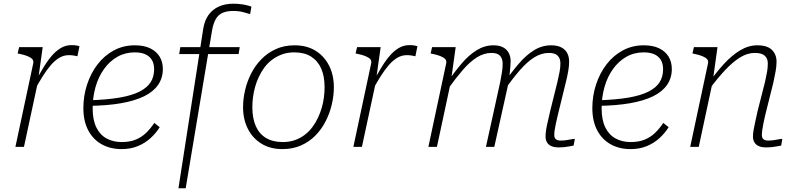

<svg xmlns="http://www.w3.org/2000/svg" viewBox="-20 -791 4286 1034"><path d="M63 0H109L189 -372L186 -366L210 -537H83L75 -503L85 -501Q110 -496 127.5 -489Q145 -482 153.5 -473Q162 -464 159 -450ZM408 -542Q406 -543 394.5 -545.5Q383 -548 365 -548Q333 -548 306 -531.5Q279 -515 255 -486Q231 -457 209 -419Q187 -381 162 -339L171 -314Q191 -350 211.5 -382.5Q232 -415 253.5 -440Q275 -465 299 -479.5Q323 -494 351 -494Q368 -494 379.5 -491.5Q391 -489 397 -488Z M635 12Q574 12 527.5 -14Q481 -40 455 -89.5Q429 -139 429 -209Q429 -275 449 -336Q469 -397 505.5 -444.5Q542 -492 593 -519.5Q644 -547 706 -547Q756 -547 789.5 -530.5Q823 -514 840 -485.5Q857 -457 857 -419Q857 -371 831.5 -334Q806 -297 756 -272.5Q706 -248 631.5 -235Q557 -222 459 -221L463 -251Q558 -254 624.5 -265.5Q691 -277 732 -298Q773 -319 791.5 -348.5Q810 -378 810 -418Q810 -448 798 -468Q786 -488 763 -498.5Q740 -509 706 -509Q654 -509 612 -485Q570 -461 540 -419Q510 -377 494.5 -322.5Q479 -268 479 -207Q479 -145 499 -104.5Q519 -64 554.5 -45Q590 -26 635 -26Q680 -26 712 -39.5Q744 -53 767.5 -76Q791 -99 811 -129L840 -106Q820 -74 790.5 -47Q761 -20 722 -4Q683 12 635 12Z M951 -537H1271L1265 -500H945ZM1236 -732Q1202 -732 1179 -722Q1156 -712 1142.5 -689Q1129 -666 1122 -627L980 223H941L1074 -633Q1081 -680 1103 -710.5Q1125 -741 1159 -756Q1193 -771 1236 -771Q1262 -771 1281.5 -768Q1301 -765 1314.5 -761.5Q1328 -758 1334 -755L1327 -715Q1315 -719 1290.5 -725.5Q1266 -732 1236 -732Z M1693 -158Q1705 -184 1713 -211.5Q1721 -239 1724.5 -267.5Q1728 -296 1728 -321Q1728 -381 1709.5 -422.5Q1691 -464 1655 -486.5Q1619 -509 1564 -509Q1529 -509 1500 -498.5Q1471 -488 1447 -470.5Q1423 -453 1405 -429Q1387 -405 1374 -377Q1362 -352 1354 -323.5Q1346 -295 1342.5 -267.5Q1339 -240 1339 -213Q1339 -154 1357.5 -112Q1376 -70 1412.5 -48Q1449 -26 1503 -26Q1538 -26 1567 -36Q1596 -46 1620 -64Q1644 -82 1662 -106Q1680 -130 1693 -158ZM1289 -213Q1289 -259 1300 -306Q1311 -353 1333 -396Q1355 -439 1388.5 -473Q1422 -507 1466.5 -527Q1511 -547 1566 -547Q1632 -547 1679 -518Q1726 -489 1752 -438Q1778 -387 1778 -321Q1778 -276 1767 -229Q1756 -182 1734 -138.5Q1712 -95 1678.5 -61Q1645 -27 1600.5 -7.5Q1556 12 1501 12Q1436 12 1388.5 -17Q1341 -46 1315 -97Q1289 -148 1289 -213Z M1883 0H1929L2009 -372L2006 -366L2030 -537H1903L1895 -503L1905 -501Q1930 -496 1947.5 -489Q1965 -482 1973.5 -473Q1982 -464 1979 -450ZM2228 -542Q2226 -543 2214.5 -545.5Q2203 -548 2185 -548Q2153 -548 2126 -531.5Q2099 -515 2075 -486Q2051 -457 2029 -419Q2007 -381 1982 -339L1991 -314Q2011 -350 2031.5 -382.5Q2052 -415 2073.5 -440Q2095 -465 2119 -479.5Q2143 -494 2171 -494Q2188 -494 2199.5 -491.5Q2211 -489 2217 -488Z M2287 0H2333L2411 -364V-372L2434 -537H2307L2299 -503L2309 -501Q2334 -496 2351.5 -489Q2369 -482 2377.5 -473Q2386 -464 2383 -450ZM2984 -171 3027 -347Q3035 -379 3040 -407Q3045 -435 3045 -459Q3045 -485 3035 -504.5Q3025 -524 3003.5 -535.5Q2982 -547 2948 -547Q2899 -547 2856 -520.5Q2813 -494 2772.5 -446.5Q2732 -399 2690 -338L2700 -311Q2743 -371 2781.5 -415Q2820 -459 2858 -482.5Q2896 -506 2936 -506Q2969 -506 2983.5 -491Q2998 -476 2998 -450Q2998 -427 2993.5 -404Q2989 -381 2982 -350L2943 -193Q2936 -161 2930 -136Q2924 -111 2921 -91.5Q2918 -72 2918 -56Q2918 -36 2927 -22.5Q2936 -9 2952 -3Q2968 3 2988 3Q3003 3 3017.5 1.5Q3032 0 3045 -2.5Q3058 -5 3069 -7L3076 -43Q3067 -43 3055 -40.5Q3043 -38 3028.5 -36Q3014 -34 2999 -34Q2983 -34 2974 -41Q2965 -48 2965 -64Q2965 -75 2967 -90Q2969 -105 2973.5 -125Q2978 -145 2984 -171ZM2597 0H2642L2719 -347Q2720 -355 2722 -369.5Q2724 -384 2725.5 -400.5Q2727 -417 2728.5 -433.5Q2730 -450 2730 -462Q2730 -486 2720 -505.5Q2710 -525 2689.5 -536Q2669 -547 2637 -547Q2590 -547 2547 -520.5Q2504 -494 2464 -446.5Q2424 -399 2382 -338L2392 -311Q2435 -371 2473 -415Q2511 -459 2549 -482.5Q2587 -506 2627 -506Q2659 -506 2673 -490.5Q2687 -475 2687 -448Q2687 -426 2683.5 -403.5Q2680 -381 2674 -350Z M3376 12Q3315 12 3268.5 -14Q3222 -40 3196 -89.5Q3170 -139 3170 -209Q3170 -275 3190 -336Q3210 -397 3246.5 -444.5Q3283 -492 3334 -519.5Q3385 -547 3447 -547Q3497 -547 3530.5 -530.5Q3564 -514 3581 -485.5Q3598 -457 3598 -419Q3598 -371 3572.5 -334Q3547 -297 3497 -272.5Q3447 -248 3372.5 -235Q3298 -222 3200 -221L3204 -251Q3299 -254 3365.5 -265.5Q3432 -277 3473 -298Q3514 -319 3532.5 -348.5Q3551 -378 3551 -418Q3551 -448 3539 -468Q3527 -488 3504 -498.5Q3481 -509 3447 -509Q3395 -509 3353 -485Q3311 -461 3281 -419Q3251 -377 3235.5 -322.5Q3220 -268 3220 -207Q3220 -145 3240 -104.5Q3260 -64 3295.5 -45Q3331 -26 3376 -26Q3421 -26 3453 -39.5Q3485 -53 3508.5 -76Q3532 -99 3552 -129L3581 -106Q3561 -74 3531.5 -47Q3502 -20 3463 -4Q3424 12 3376 12Z M3697 0H3743L3821 -364V-372L3844 -537H3717L3709 -503L3719 -501Q3744 -496 3761.5 -489Q3779 -482 3787.5 -473Q3796 -464 3793 -450ZM4101 -171 4145 -347Q4152 -379 4157 -407Q4162 -435 4162 -459Q4162 -498 4137 -522.5Q4112 -547 4058 -547Q4011 -547 3966 -520Q3921 -493 3878 -446Q3835 -399 3792 -338L3801 -312Q3846 -372 3886.5 -415Q3927 -458 3966 -482Q4005 -506 4045 -506Q4082 -506 4098.5 -491Q4115 -476 4115 -450Q4115 -427 4111 -404Q4107 -381 4100 -350L4060 -193Q4053 -161 4047.5 -136Q4042 -111 4038.5 -91.5Q4035 -72 4035 -56Q4035 -36 4044 -22.5Q4053 -9 4069 -3Q4085 3 4106 3Q4120 3 4134.5 1.5Q4149 0 4162.5 -2.5Q4176 -5 4187 -7L4193 -43Q4184 -43 4172 -40.5Q4160 -38 4146 -36Q4132 -34 4116 -34Q4101 -34 4092 -41Q4083 -48 4083 -64Q4083 -75 4085 -90Q4087 -105 4091 -125Q4095 -145 4101 -171Z"/></svg>

Font: Roboto Serif Thin
Style: Italic
Weight: 250
Italic angle: -10°
Version: Version 1.007